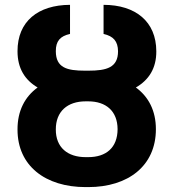

<svg xmlns="http://www.w3.org/2000/svg" viewBox="-20 -757 711 787"><path d="M328.5 -467.3C254.6 -467.3 209.2 -479 208.8 -546.9C208.5 -588.4 226.6 -609 267 -617.9V-737.2C135.7 -736.5 51.5 -669.4 51.8 -546.9C51.8 -476.9 82 -429 134.2 -398.4C81.7 -360.4 51.5 -302.2 51.8 -226.2C51.5 -77.1 166.2 9.9 331 9.9H341.6C505.3 9.9 619 -77.1 619 -227.6C619 -302.9 589.1 -360.4 536.9 -398.4C590.2 -429 621.1 -477.3 620.7 -546.9C620.4 -668.7 535.9 -736.9 404.5 -737.2V-617.9C445 -608.7 463.4 -587.7 463.8 -546.9C463.8 -479.8 416.9 -467.3 342.3 -467.3ZM341.6 -341.6C414.8 -341.6 461.6 -301.5 462 -227.6C461.6 -151.6 415.1 -112.9 341.6 -112.9H331C257.1 -112.9 208.5 -152.7 208.8 -226.2C208.5 -300.4 256.7 -341.6 331 -341.6Z"/></svg>

Font: Karasuma Gothic
Style: Bold
Weight: 700
Designer: Rasmus Andersson / Ryoko Nishizuka
Foundry: Genbu
Version: Version 1.00